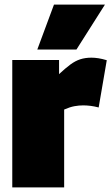

<svg xmlns="http://www.w3.org/2000/svg" viewBox="-20 -809 485 829"><path d="M235 -550V-489Q263 -515 284 -530.5Q305 -546 326.5 -553Q348 -560 375 -560Q389 -560 405 -557.5Q421 -555 441 -549L406 -345Q387 -350 370.5 -352Q354 -354 339 -354Q321 -354 301.5 -350.5Q282 -347 257 -336V0H33V-550ZM141 -595 213 -789H433L310 -595Z"/></svg>

Font: Georama ExtraCondensed Thin Black
Style: Regular
Weight: 900
Version: Version 1.001